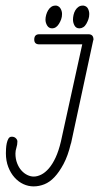

<svg xmlns="http://www.w3.org/2000/svg" viewBox="-20 -672 353 684"><path d="M120 -514Q102 -514 102 -531Q102 -550 120 -550H295Q313 -550 313 -531Q313 -529 312 -528L233 -161L232 -160V-159Q222 -117 206.5 -88Q191 -59 174 -41Q157 -23 138 -15.5Q119 -8 100 -8Q81 -8 63.5 -16Q46 -24 32 -39.5Q18 -55 9.5 -77Q1 -99 1 -126Q1 -132 1.5 -142Q2 -152 4 -161.5Q6 -171 10 -178Q14 -185 22 -185Q31 -185 36.5 -179.5Q42 -174 42 -168Q42 -157 38.5 -146Q35 -135 35 -125Q35 -106 41 -90.5Q47 -75 56.5 -64.5Q66 -54 77.5 -48.5Q89 -43 100 -43Q113 -43 127 -50Q141 -57 154 -72Q167 -87 178 -110.5Q189 -134 197 -168L273 -514ZM181 -652Q191 -650 196 -641Q201 -632 201 -622Q201 -612 198 -603.5Q195 -595 190 -587Q185 -579 179 -575Q173 -571 166 -571Q154 -571 148 -581Q142 -591 142 -602Q142 -610 144.5 -619Q147 -628 151.5 -635.5Q156 -643 162.5 -647.5Q169 -652 177 -652ZM278 -652Q289 -650 293.5 -641Q298 -632 298 -622Q298 -612 295 -603.5Q292 -595 287.5 -587Q283 -579 276.5 -575Q270 -571 263 -571Q251 -571 245.5 -581Q240 -591 240 -602Q240 -610 242 -619Q244 -628 248.5 -635.5Q253 -643 259.5 -647.5Q266 -652 274 -652Z"/></svg>

Font: Gruenewald VA
Style: Regular
Weight: 400
Designer: Peter Wiegel
Foundry: Peter Wiegel, nach dem Schriftentwurf von Dr. H. Gr¸newald
Version: Version 0.007